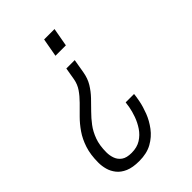

<svg xmlns="http://www.w3.org/2000/svg" viewBox="-208 -614 874 874"><g transform="rotate(-45 229.0 -177.0)"><path d="M159 172Q117 172 90.5 160.5Q64 149 49 130Q34 111 28 89Q22 67 22 45Q22 -6 34.5 -44Q47 -82 67 -111Q87 -140 110 -163Q133 -186 154.5 -207.5Q176 -229 191.5 -251.5Q207 -274 212 -302L222 -361H276L265 -296Q259 -260 243 -234Q227 -208 206 -186Q185 -164 163.5 -142.5Q142 -121 123.5 -96.5Q105 -72 93 -39.5Q81 -7 81 38Q81 59 88 78Q95 97 112 109Q129 121 161 121Q196 121 220.5 105.5Q245 90 261 66Q277 42 286.5 15.5Q296 -11 300 -34Q301 -41 302 -48Q303 -55 304 -61H358Q357 -47 351.5 -19Q346 9 333.5 41.5Q321 74 298.5 104Q276 134 242 153Q208 172 159 172ZM228 -437 244 -526H311L295 -437Z"/></g></svg>

Font: Archivo Condensed ExtraLight
Style: Italic
Weight: 250
Width: 3
Italic angle: -10°
Designer: Hector Gatti
Foundry: Omnibus-Type
Version: Version 2.001